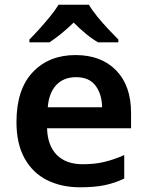

<svg xmlns="http://www.w3.org/2000/svg" viewBox="-20 -786 625 816"><path d="M301 -552Q410 -552 473.5 -487Q537 -422 537 -306V-241H180Q182 -168 221 -128Q260 -88 332 -88Q383 -88 424 -98Q465 -108 508 -127V-27Q468 -8 425 1Q382 10 321 10Q241 10 180 -20.5Q119 -51 84.5 -113Q50 -175 50 -267Q50 -406 119 -479Q188 -552 301 -552ZM303 -458Q251 -458 219.5 -425Q188 -392 183 -330H414Q413 -386 386 -422Q359 -458 303 -458ZM358 -766Q371 -743 393.5 -715.5Q416 -688 440.5 -662Q465 -636 483 -618V-606H397Q371 -621 345 -642.5Q319 -664 293 -690Q266 -664 241 -643.5Q216 -623 190 -606H105V-618Q124 -637 147.5 -663Q171 -689 193 -716Q215 -743 229 -766Z"/></svg>

Font: Noto Sans Thai Looped SemiBold
Style: Regular
Weight: 600
Designer: Sasikarn Vongin, Ben Mitchell
Foundry: The Fontpad Ltd
Version: Version 1.001; ttfautohint (v1.8.4.7-5d5b)